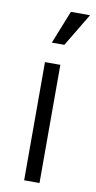

<svg xmlns="http://www.w3.org/2000/svg" viewBox="-84 -763 399 800"><g transform="rotate(10 115.0 -362.5)"><path d="M79 0H144V-500H79ZM93 -585H146L230 -725H149Z"/></g></svg>

Font: Uncut Sans Book
Style: Regular
Weight: 350
Designer: Kasper Nordkvist
Foundry: UNCUT.wtf
Version: Version 1.304;Glyphs 3.2 (3246)